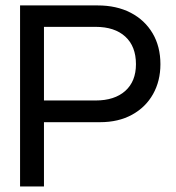

<svg xmlns="http://www.w3.org/2000/svg" viewBox="-20 -670 634 690"><path d="M323.5 -573.5Q392 -573.5 430.3 -538.4Q468.6 -503.3 468.6 -439.3Q468.6 -377.6 430.1 -343.2Q391.6 -308.9 323.5 -308.9H138V-573.5ZM339.5 -230.9Q405.9 -230.9 454.7 -257.8Q503.5 -284.6 530 -331.8Q556.5 -379 556.5 -439.3Q556.5 -502.8 528.4 -550.4Q500.2 -598 449.5 -624.3Q398.7 -650.5 331 -650.5H52.1V0H138V-230.9Z"/></svg>

Font: Overused Grotesk Light
Style: Regular
Weight: 300
Designer: RandomMaerks
Version: Version 0.005